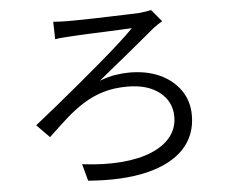

<svg xmlns="http://www.w3.org/2000/svg" viewBox="-54 -809 1108 916"><g transform="rotate(-5 500.0 -350.5)"><path d="M232 -730Q246 -729 263.5 -728Q281 -727 302 -727Q318 -727 351.5 -727.5Q385 -728 427.5 -729Q470 -730 513 -731.5Q556 -733 591.5 -734Q627 -735 646 -736Q659 -738 675 -740Q691 -742 702 -745L750 -687Q740 -682 727 -673Q714 -664 706 -658Q678 -635 643.5 -606Q609 -577 571 -546Q533 -515 496.5 -485.5Q460 -456 429 -430Q470 -446 506 -451.5Q542 -457 572 -457Q656 -457 718.5 -428Q781 -399 816.5 -347.5Q852 -296 852 -228Q852 -132 791 -67.5Q730 -3 614 25Q498 53 332 40L310 -41Q414 -28 498.5 -35Q583 -42 643 -67Q703 -92 735.5 -133Q768 -174 768 -229Q768 -301 711 -346Q654 -391 558 -391Q493 -391 441.5 -375.5Q390 -360 345.5 -332Q301 -304 258.5 -266Q216 -228 169 -183L108 -245Q152 -280 207 -324.5Q262 -369 320.5 -418Q379 -467 434.5 -514Q490 -561 534 -601Q578 -641 603 -667Q585 -666 554 -664.5Q523 -663 486 -661.5Q449 -660 413 -658.5Q377 -657 348.5 -655.5Q320 -654 305 -653Q288 -652 268.5 -650.5Q249 -649 234 -646Z"/></g></svg>

Font: Farlight84_Sys_V01
Style: Regular
Weight: 400
Designer: Ryoko NISHIZUKA  (kana, bopomofo & ideographs); Paul D. Hunt (Latin, Greek & Cyrillic); Sandoll Communications , Soo-you
Foundry: Adobe
Version: Version 2.004;October 29, 2024;FontCreator 14.0.0.2814 64-bi